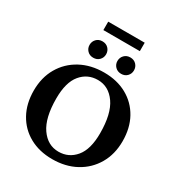

<svg xmlns="http://www.w3.org/2000/svg" viewBox="-228 -1154 1237 1322"><g transform="rotate(30 390.0 -493.5)"><path d="M396.5 -683Q499.5 -683 577.5 -639.8Q655.5 -596.5 698.8 -518.5Q742 -440.5 742 -336Q742 -232.5 696 -153.8Q650 -75 569 -31Q488 13 383 13Q279.5 13 201.8 -30.2Q124 -73.5 80.8 -151.5Q37.5 -229.5 37.5 -334Q37.5 -437.5 83.2 -516.2Q129 -595 210 -639Q291 -683 396.5 -683ZM394.5 -53Q476 -53 528.2 -115.8Q580.5 -178.5 580.5 -306Q580.5 -460.5 525.8 -538.8Q471 -617 385 -617Q303 -617 251 -554.2Q199 -491.5 199 -364Q199 -209.5 253.8 -131.2Q308.5 -53 394.5 -53ZM278.5 -733Q249.5 -733 231.2 -752Q213 -771 213 -797.5Q213 -825 231.2 -844Q249.5 -863 278.5 -863Q308 -863 326.2 -844Q344.5 -825 344.5 -797.5Q344.5 -771 326.2 -752Q308 -733 278.5 -733ZM500.5 -733Q471.5 -733 453 -752Q434.5 -771 434.5 -797.5Q434.5 -825 453 -844Q471.5 -863 500.5 -863Q529.5 -863 547.8 -844Q566 -825 566 -797.5Q566 -771 547.8 -752Q529.5 -733 500.5 -733ZM244.5 -933V-1000H534.5V-933Z"/></g></svg>

Font: Newsreader Text
Style: Bold
Weight: 700
Designer: Hugues Gentile
Foundry: Production Type
Version: Version 1.001